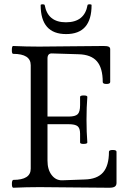

<svg xmlns="http://www.w3.org/2000/svg" viewBox="-20 -883 606 906"><path d="M171.9 -858.9Q171.9 -862.8 181.2 -862.8Q189.5 -862.8 190.9 -858.9Q205.6 -777.8 291 -777.8Q378.9 -777.8 393.1 -858.9Q394 -862.8 402.8 -862.8Q412.1 -862.8 412.1 -858.9Q412.1 -722.2 292 -722.2Q171.9 -722.2 171.9 -858.9ZM43 2.9Q36.1 2.9 36.1 -15.1Q36.1 -33.2 43 -34.2Q125 -34.2 125 -86.9V-575.2Q125 -628.9 42 -628.9Q35.6 -628.9 35.9 -647.5Q36.1 -666 42 -666Q103.5 -663.1 165 -663.1Q216.3 -663.1 317.6 -664.6Q418.9 -666 469.2 -666Q485.8 -666 492.9 -662.6Q500 -659.2 500 -650.9V-496.1Q500 -486.8 482.4 -486.8Q464.8 -486.8 464.8 -496.1Q464.8 -562 437.3 -593.8Q409.7 -625.5 351.1 -627L224.1 -630.9Q204.1 -630.9 204.1 -606.9V-333H304.2Q335 -333 346.4 -344Q357.9 -355 357.9 -387.2V-425.8Q357.9 -432.6 375 -432.6Q392.1 -432.6 392.1 -425.8Q388.2 -377.4 388.2 -317.9Q388.2 -259.3 392.1 -210.9Q392.1 -204.1 375 -203.9Q357.9 -203.6 357.9 -210.9V-252Q357.9 -277.8 346.2 -287.4Q334.5 -296.9 304.2 -296.9H204.1V-125Q204.1 -82.5 223.9 -56.9Q243.7 -31.2 273.9 -32.2L379.9 -36.1Q438.5 -37.6 466.3 -69.3Q494.1 -101.1 494.1 -167Q494.1 -175.3 512 -175.3Q529.8 -175.3 529.8 -167V-20Q529.8 -7.8 521.7 -2.4Q513.7 2.9 495.1 2.9Q440.4 2.9 331.1 1.5Q221.7 0 167 0Q104.5 0 43 2.9Z"/></svg>

Font: Junicode SmCond
Style: Regular
Weight: 400
Width: 4
Designer: Peter S. Baker
Version: Version 2.206